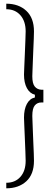

<svg xmlns="http://www.w3.org/2000/svg" viewBox="-20 -820 285 1040"><path d="M14 200Q81 200 122.5 162Q164 124 164 51Q164 37 163 11Q162 -15 160.5 -47Q159 -79 158 -110Q157 -141 156 -163Q155 -185 155 -192Q155 -233 168.5 -249Q182 -265 204 -265H215V-334H204Q182 -335 168.5 -351Q155 -367 155 -407Q155 -414 156 -436.5Q157 -459 158 -489.5Q159 -520 160.5 -552Q162 -584 163 -610.5Q164 -637 164 -650Q164 -723 122.5 -761.5Q81 -800 14 -800V-770Q62 -770 90.5 -737.5Q119 -705 119 -650Q119 -635 117.5 -600.5Q116 -566 114.5 -527Q113 -488 111.5 -457Q110 -426 110 -416Q110 -372 125.5 -343Q141 -314 169 -307V-292Q141 -286 125.5 -257Q110 -228 110 -183Q110 -174 111.5 -142.5Q113 -111 114.5 -72Q116 -33 117.5 1Q119 35 119 51Q119 106 90.5 138Q62 170 14 170Z"/></svg>

Font: Big Shoulders Display Light
Style: Regular
Weight: 300
Designer: Patric King
Foundry: XO Type Co
Version: Version 1.000; ttfautohint (v1.8.2)